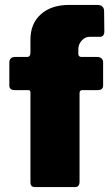

<svg xmlns="http://www.w3.org/2000/svg" viewBox="-20 -762 458 782"><path d="M375 -530Q388 -530 394 -523.5Q400 -517 400 -508V-414Q400 -395 378 -395H316Q304 -395 304 -383V-22Q304 0 285 0H122Q104 0 104 -20V-385Q104 -395 96 -395H40Q18 -395 18 -414V-508Q18 -517 23.5 -523.5Q29 -530 42 -530H90Q104 -530 104 -548V-601Q104 -666 146.5 -704Q189 -742 262 -742H375Q404 -742 404 -716L405 -632Q405 -624 400.5 -618Q396 -612 387 -612H344Q327 -612 313 -597Q299 -582 299 -561V-543Q299 -530 312 -530H375Z"/></svg>

Font: Libre Franklin Black
Style: Regular
Weight: 900
Designer: Pablo Impallari, Rodrigo Fuenzalida, Nhung Nguyen
Foundry: Impallari Type
Version: Version 3.000